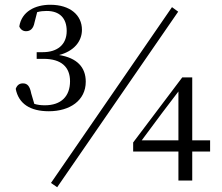

<svg xmlns="http://www.w3.org/2000/svg" viewBox="-20 -758 931 806"><path d="M220 28 728 -709 702 -728 194 10ZM185 -291C273 -291 340 -336 340 -415C340 -476 303 -515 228 -527C290 -543 324 -584 324 -633C324 -694 275 -738 191 -738C128 -738 71 -710 61 -647C66 -634 77 -627 89 -627C107 -627 120 -637 125 -664L136 -707C150 -711 163 -712 176 -712C230 -712 260 -682 260 -628C260 -570 220 -539 160 -539H134V-511H163C238 -511 274 -476 274 -417C274 -354 237 -316 168 -316C151 -316 137 -318 124 -322L111 -366C105 -398 94 -408 76 -408C63 -408 52 -402 46 -385C58 -323 106 -291 185 -291ZM729 0H787V-122H862V-169H787V-433H745L539 -160V-122H729ZM575 -169 659 -282 729 -374V-169Z"/></svg>

Font: Harano Aji Mincho KR
Style: Regular
Weight: 400
Foundry: Masamichi Hosoda
Version: HaranoAjiMinchoKR-Regular version 20230610;ttx 4.39.4